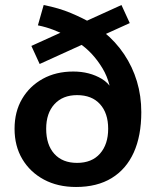

<svg xmlns="http://www.w3.org/2000/svg" viewBox="-20 -735 620 765"><path d="M283 10Q210 10 155 -19.5Q100 -49 69 -101Q38 -153 38 -222Q38 -290 68 -341Q98 -392 150.5 -421Q203 -450 272 -450Q337 -450 386 -420.5Q435 -391 452 -315H425Q426 -401 388 -463.5Q350 -526 297 -562L316 -561L138 -480L105 -552L235 -611L239 -597Q221 -605 193 -616Q165 -627 131 -634L154 -715Q215 -703 262.5 -683Q310 -663 344 -643L310 -645L464 -715L497 -643L389 -594L393 -608Q441 -569 474.5 -519Q508 -469 525.5 -411Q543 -353 543 -288Q543 -194 513 -127.5Q483 -61 425 -25.5Q367 10 283 10ZM287 -86Q346 -86 378.5 -123Q411 -160 411 -222Q411 -284 378.5 -320Q346 -356 287 -356Q230 -356 197 -320Q164 -284 164 -222Q164 -158 196.5 -122Q229 -86 287 -86Z"/></svg>

Font: NunitoSans3
Style: Bold
Weight: 700
Designer: Vernon Adams
Foundry: Vernon Adams
Version: Version 3.101;gftools[0.9.27]